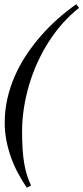

<svg xmlns="http://www.w3.org/2000/svg" viewBox="-20 -700 389 896"><path d="M105 175.8Q83 143.6 64 107.9Q44.9 72.3 31.2 33.9Q17.6 -4.4 9.8 -44.9Q2 -85.4 2 -127.9Q2 -185.1 14.4 -239.7Q26.9 -294.4 49.3 -345.5Q71.8 -396.5 103 -443.6Q134.3 -490.7 171.4 -533.2Q208.5 -575.7 250.2 -612.5Q292 -649.4 335.9 -680.2L349.1 -663.1Q308.6 -631.8 273.2 -592Q237.8 -552.2 208.3 -506.3Q178.7 -460.4 155.3 -409.2Q131.8 -357.9 116 -304.2Q100.1 -250.5 91.6 -195.6Q83 -140.6 83 -86.9Q83 -41.5 85.4 -4.6Q87.9 32.2 93 62.5Q98.1 92.8 106.2 118.2Q114.3 143.6 125 166Z"/></svg>

Font: Romanesco
Style: Regular
Weight: 400
Designer: Astigmatic (AOETI)
Foundry: Astigmatic (AOETI)
Version: Version 1.000